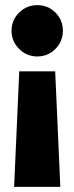

<svg xmlns="http://www.w3.org/2000/svg" viewBox="-20 -528 290 748"><path d="M125 -308Q84 -308 54.5 -337.5Q25 -367 25 -408Q25 -450 54.5 -479Q84 -508 125 -508Q167 -508 196 -479Q225 -450 225 -408Q225 -367 196 -337.5Q167 -308 125 -308ZM35 200 55 -250H195L215 200Z"/></svg>

Font: Epunda Sans Black
Style: Regular
Weight: 900
Designer: Simon Atzbach
Foundry: typofactur
Version: Version 2.204; ttfautohint (v1.8.4.7-5d5b)